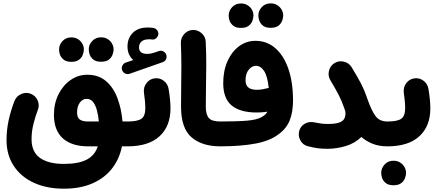

<svg xmlns="http://www.w3.org/2000/svg" viewBox="-20 -822 2608 1147"><path d="M510.3 -527.3Q510.3 -555.2 531 -577.1Q551.8 -599.1 583 -599.1Q606 -599.1 621.8 -589.4Q637.7 -579.6 647 -565.4Q658.7 -546.9 658.7 -527.3Q658.7 -512.7 652.3 -495.4Q646 -478 629.9 -465.6Q613.8 -453.1 584 -453.1Q553.7 -453.1 538.1 -465.8Q522.5 -478.5 516.1 -495.1Q510.3 -511.2 510.3 -527.3ZM333 -526.9Q333 -554.7 353.5 -576.7Q374 -598.6 405.8 -598.6Q428.7 -598.6 444.6 -588.9Q460.4 -579.1 469.7 -564.9Q481 -546.9 481 -526.9Q481 -512.2 474.6 -494.9Q468.3 -477.5 452.1 -465.1Q436 -452.6 406.7 -452.6Q376.5 -452.6 360.8 -465.3Q345.2 -478 338.4 -494.6Q335.4 -502.9 334.2 -511.2Q333 -519.5 333 -526.9ZM501.5 -375.5Q568.4 -375.5 612.5 -338.1Q656.7 -300.8 680.9 -237.5Q705.1 -174.3 711.9 -96.2H742.7Q773.4 -96.2 794.9 -74.5Q816.4 -52.7 816.4 -22Q816.4 8.3 794.9 30.3Q773.4 52.2 742.7 52.2H708.5Q693.4 128.4 648.7 185.3Q604 242.2 531.7 273.7Q459.5 305.2 362.3 305.2Q258.8 305.2 181.6 269.5Q104.5 233.9 61.8 168.5Q19 103 19 14.6Q19 -46.4 32.2 -105.7Q45.4 -165 66.9 -219.7Q78.1 -248 107.2 -260.5Q136.2 -272.9 164.1 -261.7Q192.4 -250.5 204.8 -222.2Q217.3 -193.8 206.1 -165.5Q190.9 -126.5 179.7 -81.1Q168.5 -35.6 168.5 9.3Q168.5 85.9 219.2 121.6Q270 157.2 360.8 157.2Q449.7 157.2 498.5 131.3Q547.4 105.5 564 52.2H507.3Q408.2 52.2 355.2 4.4Q302.2 -43.5 302.2 -136.2Q302.2 -203.6 329.1 -257.8Q356 -312 401.4 -343.8Q446.8 -375.5 501.5 -375.5ZM505.9 -96.2H570.3Q567.4 -130.9 559.3 -161.6Q551.3 -192.4 536.6 -211.9Q522 -231.4 498 -231.4Q474.1 -231.4 457.3 -209.5Q440.4 -187.5 440.4 -149.9Q440.4 -119.6 456.8 -107.9Q473.1 -96.2 505.9 -96.2Z M709.5 -403.3Q704.6 -416 711.2 -429.7Q717.8 -443.4 731.4 -448.2L776.4 -463.4Q741.7 -492.7 741.7 -544.4Q741.7 -593.8 773.2 -625.7Q804.7 -657.7 862.3 -657.7Q880.4 -657.7 895 -655.3Q909.2 -653.3 918.2 -642.1Q927.2 -630.9 925.8 -617.2Q924.3 -603.5 913.1 -593.8Q901.9 -584 887.7 -585.9Q881.8 -587.4 872.1 -587.4Q840.3 -587.4 825.4 -574Q810.5 -560.5 810.5 -539.6Q810.5 -500 859.4 -500Q872.1 -500 885.7 -503.2Q899.4 -506.3 929.7 -517.1Q943.8 -522 957.3 -514.2Q970.7 -506.3 974.1 -491.7Q977.5 -478.5 970.9 -466.6Q964.4 -454.6 952.1 -450.7L754.4 -381.3Q740.7 -376.5 727.5 -383.1Q714.4 -389.6 709.5 -403.3ZM668.5 -22Q668.5 -52.7 690.4 -74.5Q712.4 -96.2 742.7 -96.2Q801.3 -96.2 824.7 -112.5Q848.1 -128.9 848.1 -175.8Q848.1 -212.4 839.8 -270.5Q836.4 -300.8 855 -325.4Q873.5 -350.1 903.8 -354Q934.1 -357.9 958.3 -339.4Q982.4 -320.8 987.3 -290.5Q998.5 -222.7 998.5 -174.8Q998.5 -67.9 932.9 -7.8Q867.2 52.2 742.7 52.2Q712.4 52.2 690.4 30.3Q668.5 8.3 668.5 -22Z M1061.5 -184.1Q1061.5 -249 1062.5 -307.9Q1063.5 -366.7 1063.5 -428.7Q1063.5 -490.7 1060.5 -565.4Q1059.6 -596.2 1080.6 -618.9Q1101.6 -641.6 1131.8 -643.1Q1162.1 -644 1185.1 -623Q1208 -602.1 1209 -571.3Q1212.4 -498 1212.2 -435.3Q1211.9 -372.6 1210.7 -312.5Q1209.5 -252.4 1209.5 -186Q1209.5 -135.7 1228.3 -116Q1247.1 -96.2 1295.9 -96.2H1296.4Q1327.1 -96.2 1348.6 -74.5Q1370.1 -52.7 1370.1 -22Q1370.1 8.3 1348.6 30.3Q1327.1 52.2 1296.4 52.2H1295.9Q1186.5 52.2 1124 -2Q1061.5 -56.2 1061.5 -184.1Z M1222.2 -22Q1222.2 -52.7 1244.1 -74.5Q1266.1 -96.2 1296.4 -96.2Q1398.4 -96.2 1457.3 -101.3Q1516.1 -106.4 1544.4 -123.5Q1567.4 -135.7 1577.6 -154.8Q1545.4 -149.9 1514.2 -149.9Q1415 -149.9 1364.3 -191.7Q1313.5 -233.4 1313.5 -324.7Q1313.5 -398.9 1338.9 -456.1Q1364.3 -513.2 1408 -545.7Q1451.7 -578.1 1505.9 -578.1Q1574.2 -578.1 1624.8 -534.2Q1675.3 -490.2 1702.9 -410.2Q1730.5 -330.1 1730.5 -221.2Q1730.5 -153.3 1711.2 -104.2Q1691.9 -55.2 1647.9 -22.9Q1597.2 18.1 1509 35.2Q1420.9 52.2 1296.4 52.2Q1266.1 52.2 1244.1 30.3Q1222.2 8.3 1222.2 -22ZM1446.8 -343.3Q1446.8 -312.5 1463.9 -299.1Q1481 -285.6 1514.6 -285.6Q1532.2 -285.6 1549.6 -288.8Q1566.9 -292 1581.5 -295.9Q1583.5 -296.4 1585.4 -296.9Q1578.1 -366.7 1557.9 -397.7Q1537.6 -428.7 1509.3 -428.7Q1483.9 -428.7 1465.3 -404.8Q1446.8 -380.9 1446.8 -343.3ZM1523.4 -730Q1523.4 -757.8 1544.2 -779.8Q1564.9 -801.8 1596.2 -801.8Q1619.1 -801.8 1635 -792Q1650.9 -782.2 1660.2 -768.1Q1671.9 -749.5 1671.9 -730Q1671.9 -715.3 1665.5 -698Q1659.2 -680.7 1643.1 -668.2Q1627 -655.8 1597.2 -655.8Q1566.9 -655.8 1551.3 -668.5Q1535.6 -681.2 1529.3 -697.8Q1523.4 -713.9 1523.4 -730ZM1346.2 -729.5Q1346.2 -757.3 1366.7 -779.3Q1387.2 -801.3 1418.9 -801.3Q1441.9 -801.3 1457.8 -791.5Q1473.6 -781.7 1482.9 -767.6Q1494.1 -749.5 1494.1 -729.5Q1494.1 -714.8 1487.8 -697.5Q1481.4 -680.2 1465.3 -667.7Q1449.2 -655.3 1419.9 -655.3Q1389.6 -655.3 1374 -668Q1358.4 -680.7 1351.6 -697.3Q1348.6 -705.6 1347.4 -713.9Q1346.2 -722.2 1346.2 -729.5Z M1767.6 -40Q1775.9 -69.3 1801.8 -83.5Q1827.6 -97.7 1858.9 -90.8Q1879.9 -86.4 1898.2 -84Q1916.5 -81.5 1938 -81.5Q1982.4 -81.5 2005.1 -89.4Q2027.8 -97.2 2035.9 -111.6Q2043.9 -126 2043.9 -145Q2043.9 -151.9 2042.5 -158.7Q2038.6 -168.9 2034.7 -180.7Q2022.9 -216.8 2002.7 -255.9Q1982.4 -294.9 1953.6 -342.8Q1938 -368.7 1945.3 -398.9Q1952.6 -429.2 1978.5 -445.3Q2004.4 -460.9 2034.7 -453.6Q2064.9 -446.3 2080.6 -420.4Q2109.9 -373 2133.3 -329.1Q2156.7 -285.2 2175.3 -229.5Q2200.7 -158.2 2224.4 -127.2Q2248 -96.2 2294.4 -96.2H2294.9Q2325.7 -96.2 2347.2 -74.5Q2368.7 -52.7 2368.7 -22Q2368.7 8.3 2347.2 30.3Q2325.7 52.2 2294.9 52.2H2294.4Q2243.7 52.2 2205.3 36.6Q2167 21 2138.7 -3.9Q2099.6 34.7 2044.4 50.8Q1989.3 66.9 1938 66.9Q1903.8 66.9 1878.9 63.7Q1854 60.5 1818.4 51.3Q1789.1 43.9 1774.4 16.6Q1759.8 -10.7 1767.6 -40Z M2220.7 -22Q2220.7 -52.7 2242.7 -74.5Q2264.6 -96.2 2294.9 -96.2Q2353.5 -96.2 2377 -112.5Q2400.4 -128.9 2400.4 -175.8Q2400.4 -212.4 2392.1 -270.5Q2388.7 -300.8 2407.2 -325.4Q2425.8 -350.1 2456.1 -354Q2486.3 -357.9 2510.5 -339.4Q2534.7 -320.8 2539.6 -290.5Q2550.8 -222.7 2550.8 -174.8Q2550.8 -67.9 2485.1 -7.8Q2419.4 52.2 2294.9 52.2Q2264.6 52.2 2242.7 30.3Q2220.7 8.3 2220.7 -22ZM2257.3 210.4Q2257.3 182.6 2277.8 160.4Q2298.3 138.2 2330.1 138.2Q2353 138.2 2368.9 147.9Q2384.8 157.7 2394 171.9Q2405.8 191.4 2405.8 210.4Q2405.8 225.1 2399.4 242.4Q2393.1 259.8 2376.7 272.2Q2360.4 284.7 2331.1 284.7Q2300.8 284.7 2285.2 272Q2269.5 259.3 2263.2 242.7Q2257.3 226.6 2257.3 210.4Z"/></svg>

Font: Mikhak ExtraBold
Style: Regular
Weight: 800
Designer: Amin Abedi
Version: Version 3.3